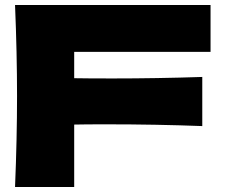

<svg xmlns="http://www.w3.org/2000/svg" viewBox="-20 -746 900 766"><path d="M820 -539H276V-434Q327 -433 429 -433Q605 -433 787 -439V-243Q605 -250 403 -250Q319 -250 276 -249V0H40Q48 -194 48 -363Q48 -532 40 -726H820Z"/></svg>

Font: Dela Gothic One
Style: Regular
Weight: 400
Designer: aratakana
Foundry: aratakana
Version: Version 1.004